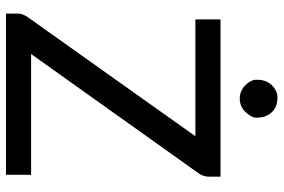

<svg xmlns="http://www.w3.org/2000/svg" viewBox="-173 -775 948 642"><g transform="rotate(90 301.0 -454.0)"><path d="M570.8 -717.3V-679.7Q570.8 -661.1 560.5 -645.5L160.6 -84H564.5V0H25.4V-40.5Q25.4 -54.2 35.6 -70.3L435.5 -633.3H44.9V-717.3ZM368.2 -869.1Q373 -857.4 373.5 -838.9Q373.5 -820.3 355 -801.3Q336.4 -781.7 310.1 -781.7Q283.7 -781.7 265.1 -800.3Q246.6 -818.4 246.6 -837.9Q246.6 -870.1 264.6 -888.7Q282.7 -906.7 302.7 -907.7Q350.1 -909.2 368.2 -869.1Z"/></g></svg>

Font: Lato-Medium
Style: Regular
Weight: 500
Designer: Lukasz Dziedzic
Foundry: tyPoland Lukasz Dziedzic
Version: Version 2.006; 2014-01-15